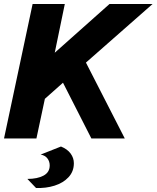

<svg xmlns="http://www.w3.org/2000/svg" viewBox="-43 -688 778 954"><path d="M-23 0 119 -668H279L229 -426L501 -668H715L384 -377L577 0H411L270 -277L180 -197L138 0ZM136 246 93 201Q143 201 173.5 184.5Q204 168 204 134Q204 114 192.5 99Q181 84 159 80L260 40Q292 53 308 75Q324 97 324 123Q324 164 297.5 192.5Q271 221 228 234.5Q185 248 136 246Z"/></svg>

Font: Atkinson Hyperlegible
Style: Bold Italic
Weight: 700
Italic angle: -12°
Designer: Elliott Scott, Megan Eiswerth, Linus Boman, Theodore Petrosky
Foundry: Braille Institute
Version: Version 1.006; ttfautohint (v1.8.3)